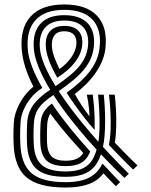

<svg xmlns="http://www.w3.org/2000/svg" viewBox="-20 -830 676 860"><path d="M273.8 10Q151.8 10 97.6 -36.5Q43.5 -83 40.8 -190Q40.2 -209 40.1 -221Q40 -233 40.4 -245.8Q40.8 -258.5 41.8 -280Q43.8 -321.2 67.9 -366.4Q92 -411.5 129.5 -442Q115.2 -469.8 104.5 -496.9Q93.8 -524 87 -550.6Q80.2 -577.2 77.8 -603Q68.2 -702.8 117.4 -756.4Q166.5 -810 267.8 -810Q368 -810 415.8 -758.2Q463.5 -706.5 451.8 -610Q448.5 -584.2 438 -558.1Q427.5 -532 410.1 -506.4Q392.8 -480.8 368.9 -456.2Q345 -431.8 315.2 -409Q326.8 -387 344.6 -360.1Q362.5 -333.2 379 -311L380.5 -311.8Q380.5 -324.5 378.9 -341.4Q377.2 -358.2 374.6 -375.4Q372 -392.5 368.8 -406H395.5Q399 -379 401 -354.4Q403 -329.8 403.8 -304.5Q404.5 -279.2 404 -249.5L402.8 -249Q378 -277 355.6 -305.6Q333.2 -334.2 313.9 -361.9Q294.5 -389.5 278.5 -414.5Q313.5 -440.2 339.8 -464.5Q366 -488.8 383.9 -512.8Q401.8 -536.8 412.1 -561.6Q422.5 -586.5 425.8 -613.5Q436 -696.8 395 -741.4Q354 -786 267.8 -786Q180.8 -786 138.6 -739.4Q96.5 -692.8 104.8 -605.8Q106.2 -588.8 111.2 -569.5Q116.2 -550.2 124.4 -529Q132.5 -507.8 143.9 -484.5Q155.2 -461.2 169.5 -436.2Q139.8 -417.5 118.4 -391.4Q97 -365.2 85 -336.1Q73 -307 71.8 -278.5Q70.8 -257.5 70.4 -245.1Q70 -232.8 70.1 -221.2Q70.2 -209.8 70.8 -190.8Q73.2 -96 120.4 -55Q167.5 -14 273.8 -14Q316.8 -14 348.5 -22.6Q380.2 -31.2 402.2 -49.4Q424.2 -67.5 438 -96L439.8 -96.5Q452.2 -83.8 465.1 -69.8Q478 -55.8 491.2 -41.8Q504.5 -27.8 518 -14.5L498.8 4Q484.5 -10 471 -24.6Q457.5 -39.2 443.8 -53L442.2 -52.5Q418.5 -20.5 376.8 -5.2Q335 10 273.8 10ZM273.8 -38Q183.2 -38 143 -73.8Q102.8 -109.5 100.8 -191.5Q100.2 -210.5 100.1 -221.9Q100 -233.2 100.4 -245.1Q100.8 -257 101.5 -277.2Q103.8 -325.2 129.6 -360.8Q155.5 -396.2 204.8 -427.8Q183.2 -463.5 167.6 -495.9Q152 -528.2 143 -556.6Q134 -585 131.8 -608.8Q124.8 -682.8 159.9 -722.4Q195 -762 267.8 -762Q339.8 -762 374 -724.5Q408.2 -687 399.8 -617.2Q396.5 -590.2 385.9 -566.1Q375.2 -542 356.4 -518.9Q337.5 -495.8 309.4 -472Q281.2 -448.2 243 -421.8Q265.2 -387.8 292.6 -350.9Q320 -314 352.1 -274.9Q384.2 -235.8 420.5 -195Q425.2 -221.2 425.9 -259Q426.5 -296.8 424.5 -336.1Q422.5 -375.5 419.2 -406H444.8Q447.8 -377.2 449.4 -346Q451 -314.8 450.9 -283.6Q450.8 -252.5 448.5 -224Q446.2 -195.5 441.2 -172.2Q459.2 -152.5 478 -132.5Q496.8 -112.5 516.5 -92.4Q536.2 -72.2 556.8 -51.8L537.5 -33.2Q519 -51 501 -68.6Q483 -86.2 465.9 -103.9Q448.8 -121.5 432.2 -138.8Q420.5 -103.2 400.5 -81Q380.5 -58.8 349.6 -48.4Q318.8 -38 273.8 -38ZM273.8 -62Q314.5 -62 341.8 -72Q369 -82 386 -103.5Q403 -125 412.8 -159.8Q372.5 -203.5 337.4 -245.6Q302.2 -287.8 272.6 -327.6Q243 -367.5 219.2 -404.5Q172.5 -373.5 153 -345.2Q133.5 -317 131.5 -275.8Q130.8 -256.2 130.4 -244.8Q130 -233.2 130.1 -222.1Q130.2 -211 130.8 -192.2Q132.5 -122.5 165.8 -92.2Q199 -62 273.8 -62ZM273.8 -86Q214.8 -86 188.5 -110.9Q162.2 -135.8 160.5 -193.2Q160.2 -211.5 160.1 -222.1Q160 -232.8 160.4 -243.9Q160.8 -255 161.5 -274.5Q163 -306 176.4 -328.4Q189.8 -350.8 212.8 -366Q229.5 -341 248.6 -315Q267.8 -289 289.2 -262.1Q310.8 -235.2 334.5 -207.5Q358.2 -179.8 384 -151.5Q375.2 -128.5 361.1 -114Q347 -99.5 325.6 -92.8Q304.2 -86 273.8 -86ZM273.8 -110Q293.8 -110 308.8 -113.6Q323.8 -117.2 334.6 -125Q345.5 -132.8 353 -145Q325.5 -174.8 299.6 -204.2Q273.8 -233.8 250.1 -263.1Q226.5 -292.5 205.2 -321.5Q199.2 -311.5 195.6 -298.6Q192 -285.8 191.5 -273Q190.8 -254 190.4 -243.2Q190 -232.5 190.1 -222.2Q190.2 -212 190.5 -194Q191.8 -149 211.1 -129.5Q230.5 -110 273.8 -110ZM228.8 -444.2Q265.2 -469 291.5 -490.8Q317.8 -512.5 334.9 -533.2Q352 -554 361.4 -575.4Q370.8 -596.8 373.8 -620.8Q380.5 -677.5 353.1 -707.8Q325.8 -738 267.8 -738Q209.2 -738 181.1 -705.2Q153 -672.5 158.8 -611.5Q161.8 -579.2 179.8 -536.9Q197.8 -494.5 228.8 -444.2ZM236.5 -482Q213.8 -522.2 201 -555.5Q188.2 -588.8 185.8 -614.5Q181 -662.5 202.2 -688.2Q223.5 -714 267.8 -714Q311.5 -714 332.2 -690.9Q353 -667.8 347.8 -624.5Q345.2 -605 336.9 -586.2Q328.5 -567.5 314.4 -549.5Q300.2 -531.5 280.8 -514.6Q261.2 -497.8 236.5 -482ZM246.5 -520.8Q263.5 -532.8 276.6 -546Q289.8 -559.2 299.2 -572.9Q308.8 -586.5 314.4 -600.5Q320 -614.5 321.8 -628Q325.2 -658 311.4 -674Q297.5 -690 267.8 -690Q237.8 -690 223.6 -671.1Q209.5 -652.2 212.8 -617.2Q214.5 -598.8 223.1 -574.4Q231.8 -550 246.5 -520.8ZM576.2 -70.5Q557 -89.2 538.5 -107.6Q520 -126 502.4 -144.4Q484.8 -162.8 467.8 -180.8Q474 -211 475.4 -250.4Q476.8 -289.8 474.6 -330.5Q472.5 -371.2 468.2 -406H493.8Q497.2 -378 499.4 -340.5Q501.5 -303 500.6 -263.8Q499.8 -224.5 494.2 -191.2Q510.2 -174.5 526.8 -157.4Q543.2 -140.2 560.5 -123.2Q577.8 -106.2 595.8 -89Z"/></svg>

Font: Big Shoulders Inline Text Thin Black
Style: Regular
Weight: 900
Version: Version 2.002